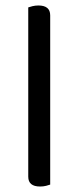

<svg xmlns="http://www.w3.org/2000/svg" viewBox="-20 -675 286 700"><path d="M163 -2Q158 0 148 2.5Q138 5 126 5Q83 5 83 -31V-648Q88 -650 98.5 -652.5Q109 -655 120 -655Q163 -655 163 -619V-2Z"/></svg>

Font: Baloo Thambi 2
Style: Regular
Weight: 400
Designer: Aadarsh Rajan and Ek Type
Foundry: Ek Type
Version: Version 1.640;hotconv 1.0.111;makeotfexe 2.5.65597; ttfautoh